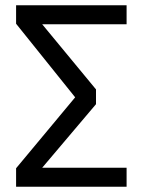

<svg xmlns="http://www.w3.org/2000/svg" viewBox="-20 -708 541 728"><path d="M460 -688V-616H140L344 -369V-313L140 -72H460V0H41V-70L265 -339L41 -618V-688Z"/></svg>

Font: FiraGO Book
Style: Regular
Weight: 350
Designer: bBox Type
Foundry: bBox Type GmbH
Version: Version 1.001;PS 001.001;hotconv 1.0.88;makeotf.lib2.5.64775